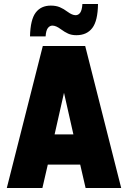

<svg xmlns="http://www.w3.org/2000/svg" viewBox="-20 -940 640 960"><path d="M14 0 194 -710H406L586 0H408L381 -117H219L192 0ZM300 -476 253 -268H347ZM362 -764Q338 -764 320.5 -772Q303 -780 284 -794Q260 -812 242 -812Q229 -812 219.5 -800Q210 -788 208 -758H130Q132 -842 158.5 -877Q185 -912 234 -912Q260 -912 279 -904Q298 -896 318 -881Q341 -864 358 -864Q372 -864 381 -876.5Q390 -889 392 -920H470Q469 -836 441.5 -800Q414 -764 362 -764Z"/></svg>

Font: Geist Mono Black
Style: Regular
Weight: 900
Monospace: yes
Designer: Basement.studio, Andrés Briganti, Mateo Zaragoza
Foundry: Basement.studio, Vercel, Andrés Briganti, Guido Ferreyra, Mateo Zaragoza
Version: Version 1.500; ttfautohint (v1.8.4.7-5d5b)